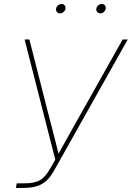

<svg xmlns="http://www.w3.org/2000/svg" viewBox="-20 -921 646 941"><path d="M58.1 0 62 -22.5H98.1Q148.9 -22.5 175.5 -37.6Q202.1 -52.7 226.6 -95.7L251 -138.7L100.6 -727.5H124L215.8 -367.2Q225.1 -332.5 233.9 -298.1Q242.7 -263.7 251.5 -229Q260.3 -194.3 268.6 -159.7H262.2Q281.7 -194.3 301 -229Q320.3 -263.7 339.6 -298.1Q358.9 -332.5 378.4 -367.2L581.1 -727.5H606L246.1 -86.9Q228 -54.2 207.5 -35.4Q187 -16.6 159.9 -8.3Q132.8 0 94.2 0ZM471.2 -855.5Q461.9 -855.5 456.3 -862.3Q450.7 -869.1 452.1 -878.4Q453.6 -888.2 461.7 -894.8Q469.7 -901.4 479.5 -901.4Q488.8 -901.4 494.1 -894.8Q499.5 -888.2 498 -878.4Q496.6 -869.1 488.8 -862.3Q481 -855.5 471.2 -855.5ZM273.9 -855.5Q264.6 -855.5 259 -862.3Q253.4 -869.1 254.9 -878.4Q256.3 -888.2 264.4 -894.8Q272.5 -901.4 282.2 -901.4Q291.5 -901.4 296.9 -894.8Q302.2 -888.2 300.8 -878.4Q299.3 -869.1 291.5 -862.3Q283.7 -855.5 273.9 -855.5Z"/></svg>

Font: Inter 20pt Thin
Style: Italic
Weight: 250
Italic angle: -9.3988°
Version: Version 4.001;git-66647c0bb